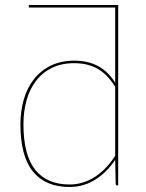

<svg xmlns="http://www.w3.org/2000/svg" viewBox="-20 -740 584 766"><path d="M95 -720H451.5V0H448.5Q441.5 0 441.5 -8L439.5 -102.5Q406.5 -52.5 359.8 -23.2Q313 6 257.5 6Q162 6 111.8 -55.2Q61.5 -116.5 61.5 -244Q61.5 -297 75 -343.5Q88.5 -390 115.5 -424.2Q142.5 -458.5 182.8 -478.2Q223 -498 276.5 -498Q330.5 -498 371 -476.5Q411.5 -455 439.5 -410V-710H95ZM257.5 -4Q312 -4 358.8 -34.5Q405.5 -65 439.5 -118.5V-394Q407 -445.5 367.5 -466.8Q328 -488 276.5 -488Q225 -488 187 -469.2Q149 -450.5 123.8 -417.5Q98.5 -384.5 86 -340Q73.5 -295.5 73.5 -244Q73.5 -122 120.2 -63Q167 -4 257.5 -4Z"/></svg>

Font: Lato Hairline
Style: Regular
Weight: 100
Designer: Lukasz Dziedzic
Foundry: tyPoland Lukasz Dziedzic
Version: Version 2.007; 2014-02-27